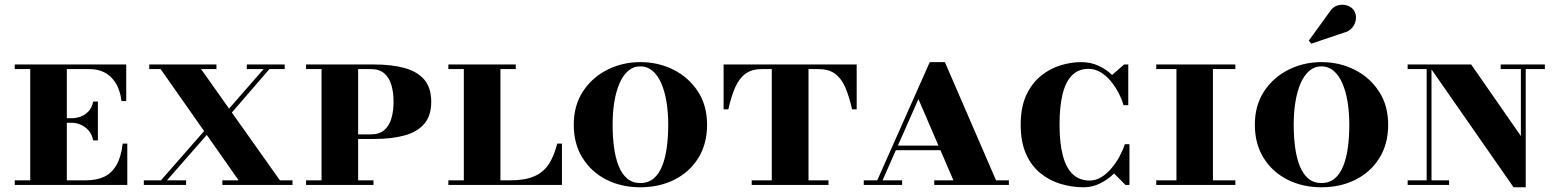

<svg xmlns="http://www.w3.org/2000/svg" viewBox="-20 -783 6596 813"><path d="M374.5 -188.5Q369.5 -214.5 354.8 -231Q340 -247.5 321.2 -255.2Q302.5 -263 285 -263H230V-282.5H285Q302.5 -282.5 321.2 -289.2Q340 -296 354.8 -311.5Q369.5 -327 374.5 -353H394.5V-188.5ZM499.5 -175H519V0H42.5V-19.5H108V-490.5H42.5V-510H514.5V-355H494.5Q488.5 -402.5 469.2 -432.5Q450 -462.5 422 -476.5Q394 -490.5 360.5 -490.5H263V-19.5H345Q388.5 -19.5 420.8 -34.5Q453 -49.5 473 -83.8Q493 -118 499.5 -175Z M1004 0 646.5 -510H817.5L1179 0ZM589 0V-19.5H768V0ZM644.5 0 889.5 -279.5H915L670 0ZM921.5 0V-19.5H1218.5V0ZM612 -490.5V-510H896.5V-490.5ZM907.5 -274.5 1111.5 -508H1136L934 -274.5ZM1025 -490.5V-510H1185.5V-490.5Z M1451 -194.5V-214H1551Q1586.5 -214 1607.5 -232.5Q1628.5 -251 1637.5 -282.2Q1646.5 -313.5 1646.5 -352Q1646.5 -391 1637.5 -422.2Q1628.5 -453.5 1607.5 -472Q1586.5 -490.5 1551 -490.5H1276V-510H1563.5Q1639 -510 1693.2 -495Q1747.5 -480 1776.8 -445.5Q1806 -411 1806 -352Q1806 -293.5 1776.8 -259Q1747.5 -224.5 1693.2 -209.5Q1639 -194.5 1563.5 -194.5ZM1276 0V-19.5H1561.5V0ZM1341.5 0V-510H1496.5V0Z M1878.5 0V-19.5H1944V-490.5H1878.5V-510H2164V-490.5H2099V-19.5H2141.5Q2191 -19.5 2224.8 -30Q2258.5 -40.5 2280.5 -60.8Q2302.5 -81 2316.2 -109.8Q2330 -138.5 2339.5 -175H2359.5V0Z M2691.5 10Q2611.5 10 2547.8 -22.2Q2484 -54.5 2446.8 -114Q2409.5 -173.5 2409.5 -255Q2409.5 -336.5 2448.5 -396Q2487.5 -455.5 2552 -487.8Q2616.5 -520 2691.5 -520Q2767.5 -520 2831.8 -487.8Q2896 -455.5 2935 -396Q2974 -336.5 2974 -255Q2974 -173.5 2937 -114Q2900 -54.5 2836 -22.2Q2772 10 2691.5 10ZM2691.5 -8Q2725 -8 2747.8 -27.2Q2770.5 -46.5 2784 -80.5Q2797.5 -114.5 2803.5 -159.2Q2809.5 -204 2809.5 -255Q2809.5 -306.5 2802.2 -351.2Q2795 -396 2780.2 -430Q2765.5 -464 2743.2 -483Q2721 -502 2691.5 -502Q2662 -502 2640 -483Q2618 -464 2603.2 -430Q2588.5 -396 2581.2 -351.2Q2574 -306.5 2574 -255Q2574 -204 2580 -159.2Q2586 -114.5 2599.5 -80.5Q2613 -46.5 2635.5 -27.2Q2658 -8 2691.5 -8Z M3044 -320V-510H3607.5V-320H3588Q3575.5 -376 3558.8 -414Q3542 -452 3515.2 -471.2Q3488.5 -490.5 3446 -490.5H3206Q3164 -490.5 3137.2 -471.2Q3110.5 -452 3093.5 -414Q3076.5 -376 3064 -320ZM3163 0V-19.5H3488V0ZM3248 0V-504.5H3403.5V0Z M3686 0 3917 -520H3981L4206 0H4025.5L3869 -363.5L3708.5 0ZM3637.5 0V-19.5H3800V0ZM3768 -147V-166.5H4073V-147ZM3936 0V-19.5H4252V0Z M4569 10Q4520.5 10 4473 -3.8Q4425.5 -17.5 4386.8 -48.5Q4348 -79.5 4325 -130.2Q4302 -181 4302 -255Q4302 -329 4325.5 -379.8Q4349 -430.5 4387.2 -461.5Q4425.5 -492.5 4470.2 -506.2Q4515 -520 4558 -520Q4598 -520 4631.2 -504.8Q4664.5 -489.5 4689 -465.5L4740 -510H4757.5V-337.5H4737.5Q4729.5 -365 4715 -392.2Q4700.5 -419.5 4681.2 -442Q4662 -464.5 4638.8 -478Q4615.5 -491.5 4590 -491.5Q4547.5 -491.5 4520.2 -465Q4493 -438.5 4479.8 -386Q4466.5 -333.5 4466.5 -255Q4466.5 -177 4480.5 -124.2Q4494.5 -71.5 4522.8 -45Q4551 -18.5 4594 -18.5Q4620 -18.5 4643.2 -32.8Q4666.5 -47 4686.2 -70.2Q4706 -93.5 4720.5 -120.5Q4735 -147.5 4743 -172.5H4762.5V0H4745.5L4697.5 -48.5Q4671.5 -23 4638.5 -6.5Q4605.5 10 4569 10Z M4961.5 0V-510H5116V0ZM4876 0V-19.5H5211V0ZM4876 -490.5V-510H5211V-490.5Z M5575.5 10Q5495.5 10 5431.8 -22.2Q5368 -54.5 5330.8 -114Q5293.5 -173.5 5293.5 -255Q5293.5 -336.5 5332.5 -396Q5371.5 -455.5 5436 -487.8Q5500.5 -520 5575.5 -520Q5651.5 -520 5715.8 -487.8Q5780 -455.5 5819 -396Q5858 -336.5 5858 -255Q5858 -173.5 5821 -114Q5784 -54.5 5720 -22.2Q5656 10 5575.5 10ZM5575.5 -8Q5609 -8 5631.8 -27.2Q5654.5 -46.5 5668 -80.5Q5681.5 -114.5 5687.5 -159.2Q5693.5 -204 5693.5 -255Q5693.5 -306.5 5686.2 -351.2Q5679 -396 5664.2 -430Q5649.5 -464 5627.2 -483Q5605 -502 5575.5 -502Q5546 -502 5524 -483Q5502 -464 5487.2 -430Q5472.5 -396 5465.2 -351.2Q5458 -306.5 5458 -255Q5458 -204 5464 -159.2Q5470 -114.5 5483.5 -80.5Q5497 -46.5 5519.5 -27.2Q5542 -8 5575.5 -8ZM5532.5 -598 5522 -611 5608.5 -730.5Q5623.5 -754.5 5644.5 -760.2Q5665.5 -766 5684.8 -759.5Q5704 -753 5713 -739Q5723.5 -723 5721.5 -702.8Q5719.5 -682.5 5706 -666Q5692.5 -649.5 5668.5 -644Z M6389 10 6027 -510H6209.5L6420 -207V-510H6440.5V10ZM5940.5 0V-19.5H6116V0ZM6021 0V-490.5H5940.5V-510H6041.5V0ZM6334.5 -490.5V-510H6521.5V-490.5Z"/></svg>

Font: Bodoni Moda SC 11pt
Style: Bold
Weight: 700
Version: Version 2.005